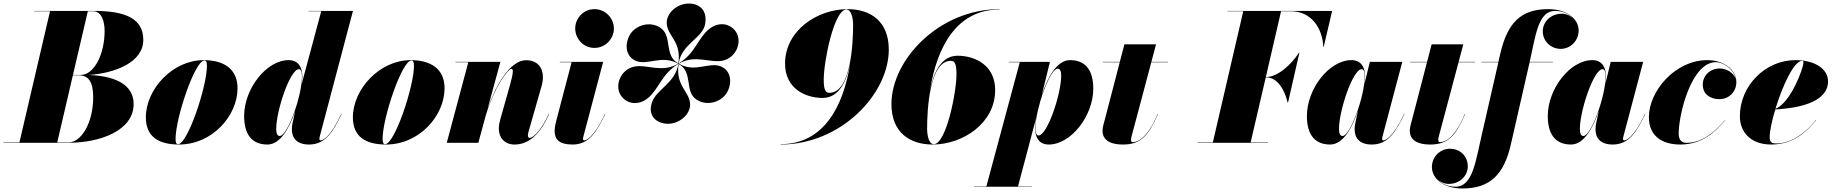

<svg xmlns="http://www.w3.org/2000/svg" viewBox="-70 -812 10427 1092"><path d="M320 0C501 0 690 -70 690 -220C690 -341.5 565.5 -381 434 -385.5C584.5 -395.5 745 -457.5 745 -585C745 -705 646 -750 465 -750H125V-748H214.5L40.5 -2H-50V0ZM460 -748C506 -748 525 -694 525 -635C525 -506 466 -386 390 -386H345L429.5 -748ZM376 -384C432 -384 460 -349 460 -260C460 -111 391 -2 320 -2H255.5L344.5 -384Z M948 10C1139 10 1281 -155 1281 -310C1281 -420 1203.5 -470 1087.5 -470C911.5 -470 759.5 -304.5 759.5 -144.5C759.5 -34.5 832 10 948 10ZM943 8C932 8 928.5 -3 928.5 -22C928.5 -141 1038.5 -468 1092.5 -468C1103.5 -468 1107 -457 1107 -438C1107 -319 997 8 943 8Z M1649.5 -376C1649.5 -428 1628 -470 1572 -470C1444 -470 1318.5 -305.5 1318.5 -152.5C1318.5 -55 1356.5 10 1451 10C1524.5 10 1576.5 -84.5 1609 -181.5L1593.5 -110C1591.5 -101.5 1590 -91 1590 -76C1590 -26 1619 10 1687.5 10C1779 10 1823 -59.5 1873.5 -164.5L1871.5 -165C1805 -23 1763 -13.5 1753 -13.5C1747.5 -13.5 1746.5 -18 1746.5 -21C1746.5 -25.5 1747 -29.5 1748.5 -35.5L1937.5 -750H1684.5V-748H1757L1645.5 -333C1648 -352 1649.5 -366.5 1649.5 -376ZM1647.5 -379C1647.5 -264 1565 -38.5 1521 -38.5C1506.5 -38.5 1501 -56 1501 -78.5C1501 -183.5 1580 -418.5 1630 -418.5C1640 -418.5 1647.5 -406 1647.5 -379Z M2125.5 10C2316.5 10 2458.5 -155 2458.5 -310C2458.5 -420 2381 -470 2265 -470C2089 -470 1937 -304.5 1937 -144.5C1937 -34.5 2009.5 10 2125.5 10ZM2120.5 8C2109.5 8 2106 -3 2106 -22C2106 -141 2216 -468 2270 -468C2281 -468 2284.5 -457 2284.5 -438C2284.5 -319 2174.5 8 2120.5 8Z M2593.5 -458 2471 0H2650.5L2693 -156C2742.5 -321 2821 -420.5 2838 -420.5C2849 -420.5 2852.5 -406 2830.5 -328L2776.5 -137C2771.5 -120.5 2767 -97.5 2767 -82C2767 -29 2799.5 10 2856.5 10C2930 10 2998 -38.5 3053.5 -164.5L3051.5 -165C3013 -79.5 2966 -28 2942.5 -28C2936 -28 2932.5 -31.5 2932.5 -43C2932.5 -48 2934.5 -58 2936 -63L3009.5 -319.5C3035.5 -409.5 2998.5 -469.5 2922 -469.5C2832.5 -469.5 2752 -331.5 2704 -196.5L2776 -460H2521V-458Z M3201.5 -650C3201.5 -592 3248 -539.5 3311 -539.5C3374 -539.5 3421.5 -592 3421.5 -650C3421.5 -708 3374 -760 3311 -760C3248 -760 3201.5 -708 3201.5 -650ZM3373 -164.5 3371 -165C3305.5 -23 3260 -13.5 3252.5 -13.5C3248.5 -13.5 3246 -16 3246 -21C3246 -25.5 3246.5 -30 3248 -35.5L3360.5 -460H3114V-458H3181L3095 -130C3092 -119 3084.5 -92 3084.5 -67C3084.5 -19 3110 10 3187 10C3278.5 10 3322.5 -59.5 3373 -164.5Z M3637 -227C3611.5 -144.5 3674 -108 3729 -108C3794 -108 3855 -160 3855 -217C3855 -291.5 3771 -319.5 3789.5 -448C3873 -404 3822 -296 3888 -248C3946 -206 4029 -229 4063 -283C4094 -334 4092 -406 4033 -433C3964 -464 3885 -395 3790.5 -450C3884 -504 3966 -452 4040 -467C4118 -483 4152 -575 4117 -629C4086 -678 4019 -693 3961 -645C3898.5 -593.5 3883 -506.5 3790 -451.5C3805 -560 3926 -596 3940 -673C3956 -758 3903 -792 3848 -792C3783 -792 3722 -740 3722 -683C3722 -608 3807.5 -580 3788 -451C3705.5 -496.5 3754.5 -604.5 3689 -652C3631 -694 3548 -671 3514 -617C3483 -566 3485 -494 3544 -467C3613 -436 3692.5 -503.5 3787 -449.5C3693 -395 3611 -448 3537 -433C3459 -417 3425 -325 3460 -271C3491 -222 3558 -207 3616 -255C3678.5 -307 3694 -393 3788 -448.5C3772 -339.5 3661 -303.5 3637 -227Z M4985 -530C4985 -690 4882 -760 4751 -760C4580 -760 4395 -640 4395 -450C4395 -310 4508 -255 4609 -255C4700.5 -255 4744.5 -348 4765 -448.5C4727 -210.5 4617 8 4370 8V10C4713 10 4985 -277 4985 -530ZM4615 -360C4615 -464 4674 -758 4744 -758C4770 -758 4782 -714 4782 -670V-668.5C4782 -568.5 4770 -284 4647 -284C4623 -284 4615 -306 4615 -360Z M5590 -300C5590 -440 5477 -495 5376 -495C5284.5 -495 5240.5 -402 5220 -301.5C5258 -539.5 5368 -758 5615 -758V-760C5272 -760 5000 -473 5000 -220C5000 -60 5103 10 5234 10C5405 10 5590 -110 5590 -300ZM5370 -390C5370 -286 5311 8 5241 8C5215 8 5203 -36 5203 -80V-81.5C5203 -181.5 5215 -466 5338 -466C5362 -466 5370 -444 5370 -390Z M5817 -84C5817 -32 5838.5 10 5894.5 10C6022.5 10 6148 -154.5 6148 -307.5C6148 -405 6110 -470 6015.5 -470C5940.5 -470 5887.5 -370 5855 -270.5L5901.5 -460H5667.5V-458H5730L5540 248H5469.5V250H5799V248H5720L5823.5 -142.5C5819 -116.5 5817 -95.5 5817 -84ZM5819 -81C5819 -109.5 5824 -145 5832.5 -182L5846 -234C5874 -330 5917.5 -421.5 5945.5 -421.5C5960.5 -421.5 5965.5 -404 5965.5 -381.5C5965.5 -276.5 5886.5 -41.5 5836.5 -41.5C5826.5 -41.5 5819 -53.5 5819 -81Z M6515.5 -163 6513.5 -163.5C6448.5 -5.5 6384.5 -3.5 6373 -3.5C6367 -3.5 6362.5 -6.5 6362.5 -15.5C6362.5 -24.5 6365 -33.5 6367 -41L6478 -458H6572.5V-460H6478.5L6505 -560H6325L6299 -460H6202.5V-458H6298.5L6214.5 -135C6209.5 -115 6200.5 -89 6200.5 -68.5C6200.5 -29 6225.5 10 6317.5 10C6419 10 6463 -42 6515.5 -163Z M6742.5 -2V0H7142.5V-2H7043L7129 -372H7131.5C7198.5 -372 7238.5 -295 7253.5 -228H7255.5L7320.5 -513H7318.5C7275.5 -446 7197.5 -374 7131.5 -374H7129.5L7216 -748H7271.5C7388.5 -748 7451.5 -652 7456.5 -545H7458.5L7506.5 -750H6911.5V-748H7001L6828 -2Z M7694 -376C7694 -428 7672.5 -470 7616.5 -470C7488.5 -470 7363 -305.5 7363 -152.5C7363 -55 7401 10 7495.5 10C7569 10 7621 -85.5 7653.5 -183L7638 -110C7636.5 -103 7634.5 -92.5 7634.5 -76C7634.5 -26 7663.5 10 7732 10C7823.5 10 7867.5 -59.5 7918 -164.5L7916 -165C7850.5 -23 7805 -13.5 7797.5 -13.5C7793.5 -13.5 7791 -16 7791 -21C7791 -25.5 7791.5 -30 7793 -35.5L7905.5 -460H7721L7690 -334C7692.5 -352.5 7694 -367 7694 -376ZM7692 -379C7692 -264 7609.5 -38.5 7565.5 -38.5C7550.5 -38.5 7545.5 -56 7545.5 -78.5C7545.5 -183.5 7624.5 -418.5 7674.5 -418.5C7684.5 -418.5 7692 -406.5 7692 -379ZM7677.5 -268.5V-268C7677.5 -268.5 7677.5 -268.5 7677.5 -269Z M8263 -163 8261 -163.5C8196 -5.5 8132 -3.5 8120.5 -3.5C8114.5 -3.5 8110 -6.5 8110 -15.5C8110 -24.5 8112.5 -33.5 8114.5 -41L8225.5 -458H8320V-460H8226L8252.5 -560H8072.5L8046.5 -460H7950V-458H8046L7962 -135C7957 -115 7948 -89 7948 -68.5C7948 -29 7973 10 8065 10C8166.5 10 8210.5 -42 8263 -163Z M8356.5 -460V-458H8452L8359 -51.5C8322.5 102 8308 250 8207.5 250C8164.5 250 8127.5 232 8104 206C8121.5 223.5 8145.5 234 8170 234C8229.5 234 8278 191 8278 133.5C8278 77.5 8236 34 8176 34C8123 34 8074 77.5 8074 138.5C8074 203 8139.5 260 8247.5 260C8403.5 260 8483.5 181.5 8522.5 11.5L8627.5 -448.5C8628.5 -451.5 8629 -455 8629.5 -458H8762V-460H8630C8664.5 -609.5 8677 -750 8775 -750C8819 -750 8856.5 -731.5 8880 -704.5C8862 -723 8837.5 -734 8812.5 -734C8753 -734 8704.5 -691 8704.5 -633.5C8704.5 -577 8751.5 -534 8806.5 -534C8862 -534 8908.5 -580 8908.5 -638.5C8908.5 -703 8843.5 -760 8735 -760C8580 -760 8504.5 -682 8464 -511.5L8452 -460Z M9064 -376C9064 -428 9042.5 -470 8986.5 -470C8858.5 -470 8733 -305.5 8733 -152.5C8733 -55 8771 10 8865.5 10C8939 10 8991 -85.5 9023.5 -183L9008 -110C9006.5 -103 9004.5 -92.5 9004.5 -76C9004.5 -26 9033.5 10 9102 10C9193.5 10 9237.5 -59.5 9288 -164.5L9286 -165C9220.5 -23 9175 -13.5 9167.5 -13.5C9163.5 -13.5 9161 -16 9161 -21C9161 -25.5 9161.5 -30 9163 -35.5L9275.5 -460H9091L9060 -334C9062.5 -352.5 9064 -367 9064 -376ZM9062 -379C9062 -264 8979.5 -38.5 8935.5 -38.5C8920.5 -38.5 8915.5 -56 8915.5 -78.5C8915.5 -183.5 8994.5 -418.5 9044.5 -418.5C9054.5 -418.5 9062 -406.5 9062 -379ZM9047.5 -268.5V-268C9047.5 -268.5 9047.5 -268.5 9047.5 -269Z M9742.5 -129.5 9741.5 -130.5C9689.5 -68 9615 0.5 9522.5 0.5C9496 0.5 9477.5 -14.5 9477.5 -51C9477.5 -165 9550.5 -458.5 9689.5 -458.5C9730 -458.5 9791.5 -420.5 9802 -362.5C9791 -398 9749 -422.5 9711.5 -422.5C9656 -422.5 9614.5 -382.5 9614.5 -330C9614.5 -275 9659 -248 9709 -248C9763 -248 9805.5 -289.5 9805.5 -345C9805.5 -414 9736.5 -470 9639.5 -470C9458.5 -470 9308 -295 9308 -145C9308 -45 9375.5 10 9486.5 10C9612.5 10 9688 -64 9742.5 -129.5Z M9995 -31.5C9995 -66.5 10007.5 -126 10027 -189.5C10244 -202 10327 -266.5 10327 -349C10327 -416.5 10258 -470 10141 -470C9970.5 -470 9825.5 -325 9825.5 -150C9825.5 -65 9883 10 10004 10C10130.5 10 10206 -64 10260 -129.5L10258.5 -130.5C10182.5 -34.5 10098.5 4 10034 4C10007.5 4 9995 -3.5 9995 -31.5ZM10179 -466C10185 -466 10187 -462.5 10187 -455.5C10187 -424 10113.5 -225.5 10028 -193.5C10067 -321.5 10133 -466 10179 -466Z"/></svg>

Font: Bodoni* 96pt Fatface
Style: Italic
Weight: 900
Italic angle: -13°
Version: Version 2.3